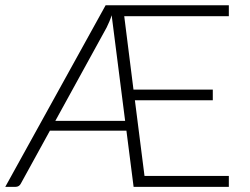

<svg xmlns="http://www.w3.org/2000/svg" viewBox="-30 -728 973 748"><path d="M381.5 -707.5H861.5V-665H454L490 -379H799V-337.5H495.5L533 -42.5H861.5V0H490.5L462.5 -219H164.5L51 -12.5Q44.5 0 30 0H-9.5ZM185.5 -257H457.5L405 -668.5Q401 -655.5 396 -644Q391 -632.5 385.5 -621Z"/></svg>

Font: Lato Light
Style: Regular
Weight: 300
Designer: Lukasz Dziedzic
Foundry: Lukasz Dziedzic
Version: Version 1.104; Western+Polish opensource